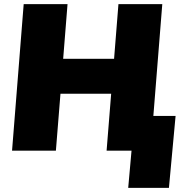

<svg xmlns="http://www.w3.org/2000/svg" viewBox="-20 -725 888 924"><path d="M825 -167 793 179H597L613 0H493L515 -274H271L249 0H38L94 -705H305L284 -442H529L550 -705H761L718 -167Z"/></svg>

Font: Nunito Sans Heavy Heavy
Style: Italic
Weight: 400
Italic angle: -4.541°
Designer: Vernon Adams
Foundry: Vernon Adams
Version: Version 2.002